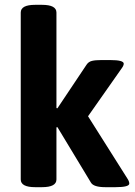

<svg xmlns="http://www.w3.org/2000/svg" viewBox="-20 -774 561 796"><path d="M516 -13Q516 2 459 2H417Q368 2 357 -17L218 -247L214 -246V-30Q214 2 154 2H126Q66 2 66 -30V-722Q66 -754 126 -754H154Q214 -754 214 -722V-326L218 -325L339 -506Q347 -518 361 -521.5Q375 -525 400 -525H437Q493 -525 493 -510Q493 -502 484 -490L345 -292L508 -34Q516 -22 516 -13Z"/></svg>

Font: Asap-Bold
Style: Bold
Weight: 700
Designer: Pablo Cosgaya
Foundry: Omnibus-Type
Version: Version 2.000; ttfautohint (v1.8)